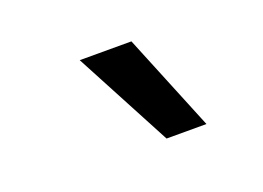

<svg xmlns="http://www.w3.org/2000/svg" viewBox="-55 -913 695 508"><g transform="rotate(-20 293.0 -658.5)"><path d="M341.8 -521.5H454.1L342.3 -794.9H196.8Z"/></g></svg>

Font: Cascadia Mono PL SemiBold
Style: Italic
Weight: 600
Italic angle: -10°
Monospace: yes
Designer: Aaron Bell
Foundry: Saja Typeworks
Version: Version 2404.023